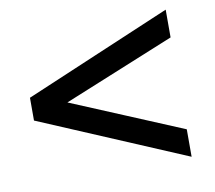

<svg xmlns="http://www.w3.org/2000/svg" viewBox="-61 -549 707 632"><g transform="rotate(-10 292.0 -233.0)"><path d="M40.5 -195.3V-271.5L530.8 -479.5V-386.7L159.2 -234.9Q252 -196.3 345.2 -157.2Q438.5 -118.2 530.8 -79.6V12.2Z"/></g></svg>

Font: SolaimanLipi
Style: Bold
Weight: 700
Designer: Solaiman Karim
Foundry: Al Mamun Sumon
Version: Version 2.000